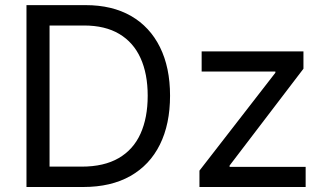

<svg xmlns="http://www.w3.org/2000/svg" viewBox="-20 -748 1302 768"><path d="M313 0H137.2V-81.5H307.1Q396 -81.5 454.6 -115.5Q513.2 -149.4 542 -213.1Q570.8 -276.9 570.8 -365.2Q570.8 -452.6 542.2 -515.6Q513.7 -578.6 457 -612.3Q400.4 -646 315.9 -646H133.3V-727.5H322.3Q428.7 -727.5 504.2 -684.1Q579.6 -640.6 619.9 -559.3Q660.2 -478 660.2 -365.2Q660.2 -251.5 619.6 -169.7Q579.1 -87.9 501.5 -43.9Q423.8 0 313 0ZM178.2 -727.5V0H85.9V-727.5ZM777.8 0V-65.4L1081.5 -457V-461.9H786.6V-542.5H1193.8V-473.1L898.4 -85.9V-80.6H1202.6V0Z"/></svg>

Font: Inter 16pt
Style: Regular
Weight: 400
Version: Version 4.001;git-66647c0bb